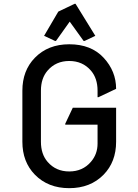

<svg xmlns="http://www.w3.org/2000/svg" viewBox="-20 -980 728 1010"><path d="M211.9 -791.5 286.6 -918.9 372.6 -960H377.4L481.4 -791.5L424.8 -764.6H419.9L346.7 -866.2L274.4 -764.6H269.5ZM590.8 -413.1V-234.4Q590.8 -128.4 524.9 -61Q455.6 9.8 344.2 9.8Q232.9 9.8 163.6 -61Q97.7 -128.4 97.7 -234.4V-502.9Q97.7 -608.9 163.6 -676.3Q232.9 -747.1 344.2 -747.1Q459.5 -747.1 525.1 -676.3Q590.8 -605.5 590.8 -512.7L498 -468.8H493.2V-502.9Q493.2 -568.4 458 -608.9Q414.6 -659.2 344.2 -659.2Q273.9 -659.2 230.5 -608.9Q195.3 -568.4 195.3 -502.9V-234.4Q195.3 -168.9 230.5 -128.4Q273.9 -78.1 344.2 -78.1Q414.6 -78.1 458 -128.4Q493.2 -168.9 493.2 -224.6V-324.2H323.2V-329.1L362.8 -413.1Z"/></svg>

Font: Nova Round
Style: Book
Weight: 400
Version: Version 2.000